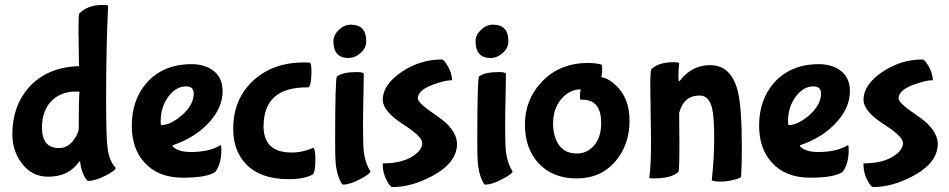

<svg xmlns="http://www.w3.org/2000/svg" viewBox="-20 -697 3845 778"><path d="M410 -299Q410 -133 416 -97Q423 -43 449 -17Q449 -7 409 14Q366 36 337 36Q332 36 321 16Q308 -10 305 -40Q305 -43 303 -43Q302 -43 300 -41Q258 19 175 19Q108 19 67 -37Q30 -87 30 -153Q30 -266 96 -342Q170 -425 300 -429L298 -577Q298 -639 301 -642Q336 -677 393 -677Q418 -677 418 -673Q410 -507 410 -299ZM302 -324Q303 -326 287 -326Q223 -326 185 -284Q150 -244 150 -181Q150 -97 219 -97Q256 -97 281 -133Q299 -159 299 -177Q299 -288 302 -324Z M734 -347Q693 -347 662 -305Q631 -263 631 -204Q631 -190 635 -190Q671 -191 716 -229Q765 -272 765 -318Q765 -347 734 -347ZM565 -39Q514 -95 514 -188Q514 -292 574 -361Q641 -437 756 -437Q803 -437 837 -416Q882 -387 882 -328Q882 -262 829 -203Q773 -140 679 -108Q679 -101 696 -92Q718 -81 752 -81Q828 -81 872 -108Q873 -109 874 -109Q877 -109 877 -90Q877 -32 852 0Q818 23 721 23Q620 23 565 -39Z M976 -33Q925 -87 925 -175Q925 -298 1010 -374Q1090 -444 1209 -444Q1232 -444 1236 -443Q1242 -439 1242 -409Q1242 -352 1230 -343H1223Q1048 -343 1048 -185Q1048 -79 1162 -79Q1195 -79 1225 -89Q1255 -99 1250 -99Q1258 -91 1258 -53Q1258 1 1247 10Q1214 29 1149 29Q1035 29 976 -33Z M1442 -483Q1419 -462 1392 -462Q1331 -462 1331 -530Q1331 -555 1353 -576Q1375 -597 1402 -597Q1464 -597 1464 -530Q1464 -503 1442 -483ZM1454 -399 1453 -325Q1451 -243 1451 -186Q1451 -109 1454 -83Q1460 -35 1481 -3Q1481 7 1441 28Q1399 51 1370 51Q1365 51 1356 30Q1344 3 1340 -37Q1338 -63 1338 -124Q1338 -373 1345 -387Q1368 -405 1426 -405Q1449 -405 1454 -399Z M1730 17Q1647 61 1570 61Q1561 61 1547 34Q1531 4 1531 -28V-35Q1609 -35 1654 -65Q1691 -89 1691 -118Q1691 -144 1611 -195Q1531 -247 1531 -293Q1531 -354 1608 -406Q1683 -456 1769 -456Q1779 -456 1794 -430Q1811 -401 1812 -372Q1784 -372 1737 -355Q1673 -332 1673 -298Q1673 -279 1751 -227Q1830 -174 1832 -115Q1832 -37 1730 17Z M2018 -483Q1995 -462 1968 -462Q1907 -462 1907 -530Q1907 -555 1929 -576Q1951 -597 1978 -597Q2040 -597 2040 -530Q2040 -503 2018 -483ZM2030 -399 2029 -325Q2027 -243 2027 -186Q2027 -109 2030 -83Q2036 -35 2057 -3Q2057 7 2017 28Q1975 51 1946 51Q1941 51 1932 30Q1920 3 1916 -37Q1914 -63 1914 -124Q1914 -373 1921 -387Q1944 -405 2002 -405Q2025 -405 2030 -399Z M2162 -36Q2107 -96 2107 -192Q2107 -291 2173 -363Q2246 -442 2364 -442Q2412 -440 2418 -434Q2420 -432 2420 -420Q2420 -402 2417 -384Q2444 -381 2478 -349Q2531 -297 2531 -208Q2531 -113 2476 -46Q2416 26 2317 26Q2219 26 2162 -36ZM2340 -293H2332Q2330 -297 2330 -306Q2330 -323 2333 -335Q2292 -335 2259 -301Q2221 -261 2221 -195Q2221 -160 2233 -131Q2256 -75 2317 -75Q2357 -75 2384 -104Q2416 -137 2416 -199Q2416 -293 2340 -293Z M2615 -350Q2615 -412 2620 -417Q2648 -445 2711 -445Q2732 -445 2732 -440Q2729 -416 2729 -388Q2729 -368 2732 -368Q2733 -368 2735 -370Q2783 -433 2858 -433Q2942 -433 2969 -330Q2986 -264 2986 -98Q2986 -32 2983 19Q2983 24 2956 31Q2926 39 2897 39Q2878 39 2864 34Q2874 -56 2874 -137Q2874 -225 2865 -260Q2852 -310 2815 -310Q2750 -310 2732 -239L2733 -112Q2733 -5 2729 -1Q2702 26 2626 26Q2611 26 2611 23Q2618 -22 2618 -125Z M3276 -347Q3235 -347 3204 -305Q3173 -263 3173 -204Q3173 -190 3177 -190Q3213 -191 3258 -229Q3307 -272 3307 -318Q3307 -347 3276 -347ZM3107 -39Q3056 -95 3056 -188Q3056 -292 3116 -361Q3183 -437 3298 -437Q3345 -437 3379 -416Q3424 -387 3424 -328Q3424 -262 3371 -203Q3315 -140 3221 -108Q3221 -101 3238 -92Q3260 -81 3294 -81Q3370 -81 3414 -108Q3415 -109 3416 -109Q3419 -109 3419 -90Q3419 -32 3394 0Q3360 23 3263 23Q3162 23 3107 -39Z M3678 17Q3595 61 3518 61Q3509 61 3495 34Q3479 4 3479 -28V-35Q3557 -35 3602 -65Q3639 -89 3639 -118Q3639 -144 3559 -195Q3479 -247 3479 -293Q3479 -354 3556 -406Q3631 -456 3717 -456Q3727 -456 3742 -430Q3759 -401 3760 -372Q3732 -372 3685 -355Q3621 -332 3621 -298Q3621 -279 3699 -227Q3778 -174 3780 -115Q3780 -37 3678 17Z"/></svg>

Font: Bubblegum Sans
Style: Regular
Weight: 400
Designer: Angel Koziupa and Alejandro Paul
Foundry: Angel Koziupa and Alejandro Paul
Version: Version 1.001